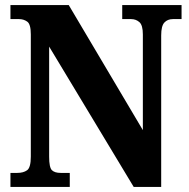

<svg xmlns="http://www.w3.org/2000/svg" viewBox="-20 -734 743 754"><path d="M21 0V-55H48Q72 -55 86.5 -65.5Q101 -76 101 -119V-599Q101 -639 87 -649Q73 -659 55 -659H21V-714H250L541 -223V-599Q541 -635 527.5 -647Q514 -659 495 -659H460V-714H693V-659H659Q638 -659 625.5 -645.5Q613 -632 613 -595V0H505L173 -551V-119Q173 -76 184 -65.5Q195 -55 218 -55H254V0Z"/></svg>

Font: Noto Serif Armenian Condensed ExtraBold
Style: Regular
Weight: 800
Width: 3
Designer: Monotype Design Team
Foundry: Monotype Imaging Inc.
Version: Version 2.008; ttfautohint (v1.8.4.7-5d5b)